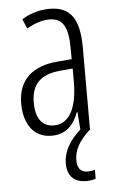

<svg xmlns="http://www.w3.org/2000/svg" viewBox="-54 -630 499 837"><g transform="rotate(-5 195.5 -212.0)"><path d="M254 75C254 32 273 -5 322 -51H325V-411C325 -536 288 -593 195 -593C153 -593 110 -581 73 -558L91 -516C129 -538 162 -547 189 -547C248 -547 272 -510 272 -409V-366L211 -361C99 -352 36 -296 36 -191C36 -112 72 -41 156 -41C222 -41 255 -82 275 -135H277L283 -57C235 -15 207 34 207 84C207 139 236 169 290 169C307 169 322 166 331 162V123C325 125 312 128 299 128C269 128 254 110 254 75ZM217 -320 273 -325V-267C273 -157 240 -85 170 -85C120 -85 91 -121 91 -192C91 -271 131 -312 217 -320Z"/></g></svg>

Font: Noto Sans Tamil UI ExtraCondensed Light
Style: Regular
Weight: 300
Width: 2
Designer: Jelle Bosma - Monotype Design Team
Foundry: Monotype Imaging Inc.
Version: Version 2.004